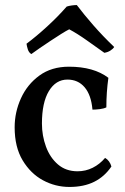

<svg xmlns="http://www.w3.org/2000/svg" viewBox="-20 -731 493 760"><path d="M421 -72Q394 -32 353 -11.5Q312 9 255 9Q199 9 150 -17.5Q101 -44 69.5 -96.5Q38 -149 38 -227Q38 -287 63 -342Q88 -397 136 -432Q184 -467 253 -467Q302 -467 341 -456Q380 -445 409 -423Q405 -394 403 -365.5Q401 -337 401 -306Q391 -301 375 -299Q359 -297 346 -297Q341 -355 315 -385.5Q289 -416 247 -416Q201 -416 173.5 -370.5Q146 -325 146 -242Q146 -194 162 -150.5Q178 -107 209.5 -80Q241 -53 287 -53Q319 -53 347 -67Q375 -81 396 -106Q405 -101 411.5 -92Q418 -83 421 -72ZM104 -517Q94 -523 90 -536Q86 -549 85 -558Q124 -587 167 -626.5Q210 -666 244 -705Q253 -708 264.5 -709.5Q276 -711 284 -711Q312 -674 349.5 -631Q387 -588 432 -545Q427 -537 416.5 -530.5Q406 -524 393 -522Q362 -544 324 -571Q286 -598 254 -615Q242 -609 222 -596.5Q202 -584 179.5 -569Q157 -554 136.5 -540Q116 -526 104 -517Z"/></svg>

Font: Vollkorn Medium
Style: Regular
Weight: 500
Designer: Friedrich Althausen
Foundry: Friedrich Althausen
Version: Version 5.000